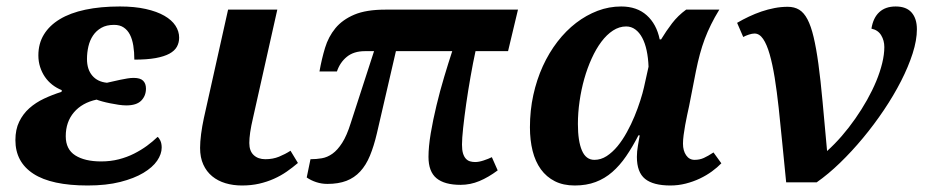

<svg xmlns="http://www.w3.org/2000/svg" viewBox="-20 -566 2883 596"><path d="M252 9.8Q139.6 9.8 83.7 -26.6Q27.8 -63 27.8 -130.9Q27.8 -164.1 39.6 -188.2Q51.3 -212.4 71 -230Q90.8 -247.6 116.7 -259.8Q142.6 -272 170.9 -280.8L171.9 -286.1Q155.8 -292.5 142.3 -303Q128.9 -313.5 119.4 -327.4Q109.9 -341.3 104.5 -358.2Q99.1 -375 99.1 -394Q99.1 -430.7 116.2 -458.7Q133.3 -486.8 165.5 -506.3Q197.8 -525.9 244.9 -535.9Q292 -545.9 352.1 -545.9Q397.9 -545.9 432.6 -538.1Q467.3 -530.3 490.2 -517.1Q513.2 -503.9 524.7 -486.3Q536.1 -468.8 536.1 -449.2Q536.1 -433.6 529.1 -420.9Q522 -408.2 505.9 -399.4Q489.7 -390.6 463.1 -385.7Q436.5 -380.9 397 -380.9Q397 -404.3 393.8 -424.3Q390.6 -444.3 383.3 -458.5Q376 -472.7 364 -480.7Q352.1 -488.8 334 -488.8Q310.5 -488.8 294.7 -479.7Q278.8 -470.7 268.8 -455.8Q258.8 -440.9 254.4 -421.9Q250 -402.8 250 -382.8Q250 -350.6 266.4 -331.3Q282.7 -312 312 -309.1Q320.8 -311 331.5 -313.5Q342.3 -315.9 353.5 -318.4Q364.7 -320.8 375.5 -322.5Q386.2 -324.2 395 -324.2Q415.5 -324.2 424.3 -315.4Q433.1 -306.6 433.1 -291Q433.1 -268.6 418.5 -253.7Q403.8 -238.8 372.1 -238.8Q361.8 -238.8 348.4 -240.7Q335 -242.7 321.8 -245.4Q308.6 -248 297.1 -251.2Q285.6 -254.4 279.8 -256.8Q234.9 -247.1 209.5 -217.3Q184.1 -187.5 184.1 -143.1Q184.1 -102.5 213.6 -83.7Q243.2 -64.9 293.9 -64.9Q323.2 -64.9 348.9 -71.5Q374.5 -78.1 396.2 -89.1Q418 -100.1 436.3 -113.5Q454.6 -127 469.2 -141.1Q473.6 -138.2 477.8 -129.4Q481.9 -120.6 481.9 -107.9Q481.9 -87.9 467.8 -67.1Q453.6 -46.4 425 -29.3Q396.5 -12.2 353.3 -1.2Q310.1 9.8 252 9.8Z M840.8 -536.1 766.1 -203.1Q759.3 -174.3 756.6 -155.3Q753.9 -136.2 753.9 -122.1Q753.9 -97.2 767.6 -84.5Q781.2 -71.8 803.7 -71.8Q827.1 -71.8 846.2 -79.6Q865.2 -87.4 881.8 -98.1L904.8 -60.1Q888.2 -45.9 869.9 -33.2Q851.6 -20.5 830.3 -11Q809.1 -1.5 784.4 4.2Q759.8 9.8 731 9.8Q703.6 9.8 679.9 2.7Q656.2 -4.4 638.7 -18.8Q621.1 -33.2 611.1 -55.2Q601.1 -77.1 601.1 -106.9Q601.1 -125 604.2 -149.7Q607.4 -174.3 612.8 -199.2L688 -536.1Z M1557.1 -407.2H1456.1Q1448.2 -371.1 1440.7 -328.1Q1433.1 -285.2 1427.2 -244.1Q1421.4 -203.1 1417.7 -169.2Q1414.1 -135.3 1414.1 -117.2Q1414.1 -100.6 1417.2 -90.1Q1420.4 -79.6 1426 -73.5Q1431.6 -67.4 1439 -65.2Q1446.3 -63 1455.1 -63Q1466.3 -63 1481.2 -67.9Q1496.1 -72.8 1506.8 -78.1L1524.9 -37.1Q1496.1 -15.6 1468 -3.9Q1439.9 7.8 1409.7 7.8Q1359.9 7.8 1335 -12.7Q1310.1 -33.2 1310.1 -79.1Q1310.1 -110.4 1317.1 -152.3Q1324.2 -194.3 1335 -239Q1345.7 -283.7 1358.9 -327.6Q1372.1 -371.6 1383.8 -407.2H1209L1149.9 -151.9Q1140.6 -112.3 1128.4 -82.8Q1116.2 -53.2 1098.1 -33.7Q1080.1 -14.2 1055.2 -4.6Q1030.3 4.9 996.1 4.9Q978.5 4.9 961.9 -0.5Q945.3 -5.9 932.1 -15.1L943.8 -71.8Q961.9 -71.8 979 -74.7Q996.1 -77.6 1012 -88.9Q1027.8 -100.1 1042.2 -122.6Q1056.6 -145 1068.8 -184.1L1141.1 -407.2H1112.8Q1078.1 -407.2 1056.6 -389.6Q1035.2 -372.1 1025.9 -344.2H971.7Q978.5 -382.8 989 -417.5Q999.5 -452.1 1021.2 -478.5Q1043 -504.9 1079.8 -520.5Q1116.7 -536.1 1175.8 -536.1H1587.9Z M1957 -79.1Q1957 -95.7 1960.2 -113.8Q1963.4 -131.8 1965.8 -146H1961.9Q1943.4 -109.9 1923.6 -81.1Q1903.8 -52.2 1880.6 -32Q1857.4 -11.7 1828.9 -1Q1800.3 9.8 1764.2 9.8Q1728.5 9.8 1702.4 -3.4Q1676.3 -16.6 1658.9 -40.5Q1641.6 -64.5 1633.3 -97.7Q1625 -130.9 1625 -170.9Q1625 -223.1 1635.5 -271Q1646 -318.8 1665 -360.6Q1684.1 -402.3 1710.4 -436.5Q1736.8 -470.7 1768.3 -494.9Q1799.8 -519 1835.2 -532.5Q1870.6 -545.9 1908.2 -545.9Q1957 -545.9 1987.5 -518.6Q2018.1 -491.2 2027.8 -443.8H2032.2Q2047.9 -469.7 2066.2 -493.7Q2084.5 -517.6 2109.9 -536.1H2212.9Q2198.2 -512.2 2187.3 -490Q2176.3 -467.8 2167.7 -445.1Q2159.2 -422.4 2152.6 -397.9Q2146 -373.5 2140.1 -344.2L2119.1 -236.8Q2116.2 -224.1 2113 -208.7Q2109.9 -193.4 2106.9 -177.7Q2104 -162.1 2102.1 -147Q2100.1 -131.8 2100.1 -120.1Q2100.1 -98.1 2109.9 -84Q2119.6 -69.8 2136.2 -69.8Q2151.9 -69.8 2164.8 -75.7Q2177.7 -81.5 2194.8 -92.8L2219.2 -59.1Q2207 -46.4 2189.9 -33.9Q2172.9 -21.5 2152.3 -11.7Q2131.8 -2 2108.6 3.9Q2085.4 9.8 2061 9.8Q2007.8 9.8 1982.4 -10.7Q1957 -31.2 1957 -79.1ZM1825.2 -69.8Q1845.2 -69.8 1863.3 -81.5Q1881.3 -93.3 1897 -112.3Q1912.6 -131.3 1926 -155.8Q1939.5 -180.2 1949.7 -205.1Q1960 -230 1967.5 -253.7Q1975.1 -277.3 1979 -294.9L1993.2 -358.9Q1992.2 -386.2 1987.3 -409.2Q1982.4 -432.1 1973.6 -448.7Q1964.8 -465.3 1952.1 -474.6Q1939.5 -483.9 1923.8 -483.9Q1902.3 -483.9 1882.8 -471.2Q1863.3 -458.5 1846.7 -436.3Q1830.1 -414.1 1816.7 -384.5Q1803.2 -355 1793.7 -321.3Q1784.2 -287.6 1779.1 -251.7Q1773.9 -215.8 1773.9 -181.2Q1773.9 -127.9 1786.4 -98.9Q1798.8 -69.8 1825.2 -69.8Z M2826.2 -475.1Q2826.2 -441.4 2813 -400.1Q2799.8 -358.9 2777.1 -314.5Q2754.4 -270 2723.9 -224.6Q2693.4 -179.2 2658.9 -137.7Q2624.5 -96.2 2587.6 -60.5Q2550.8 -24.9 2515.1 0H2420.4Q2414.1 -62.5 2408.4 -121.1Q2402.8 -179.7 2397.2 -231Q2391.6 -282.2 2384.8 -324.7Q2377.9 -367.2 2369.1 -397.7Q2360.4 -428.2 2348.9 -445.1Q2337.4 -461.9 2322.3 -461.9Q2314.5 -461.9 2304.9 -458.7Q2295.4 -455.6 2287.1 -451.2L2268.1 -495.1Q2285.6 -505.4 2304.7 -514.4Q2323.7 -523.4 2343.8 -530.3Q2363.8 -537.1 2384.3 -541Q2404.8 -544.9 2425.3 -544.9Q2445.8 -544.9 2460.7 -535.9Q2475.6 -526.9 2486.6 -505.9Q2497.6 -484.9 2505.6 -450.9Q2513.7 -417 2520.5 -367.2Q2527.3 -317.4 2533.4 -250.5Q2539.6 -183.6 2547.4 -97.2Q2570.8 -118.2 2593 -143.8Q2615.2 -169.4 2635 -197.8Q2654.8 -226.1 2671.4 -255.6Q2688 -285.2 2700 -314Q2711.9 -342.8 2718.5 -369.9Q2725.1 -397 2725.1 -419.9Q2725.1 -440.4 2715.3 -456.5Q2705.6 -472.7 2685.1 -477.1Q2690.4 -510.7 2709.5 -528.3Q2728.5 -545.9 2760.3 -545.9Q2793.5 -545.9 2809.8 -527.1Q2826.2 -508.3 2826.2 -475.1Z"/></svg>

Font: Droid Serif
Style: Bold Italic
Weight: 700
Italic angle: -12°
Designer: Monotype Design team
Foundry: Monotype Imaging Inc.
Version: Version 1.03